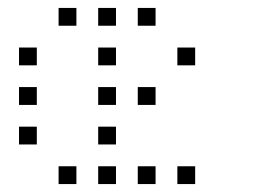

<svg xmlns="http://www.w3.org/2000/svg" viewBox="-20 -493 640 485"><path d="M129 -473Q128 -473 128 -473Q128 -473 128 -472V-429Q128 -428 128 -428Q128 -428 129 -428H172Q173 -428 173 -428Q173 -428 173 -429V-472Q173 -473 173 -473Q173 -473 172 -473ZM229 -473Q228 -473 228 -473Q228 -473 228 -472V-429Q228 -428 228 -428Q228 -428 229 -428H272Q273 -428 273 -428Q273 -428 273 -429V-472Q273 -473 273 -473Q273 -473 272 -473ZM329 -473Q328 -473 328 -473Q328 -473 328 -472V-429Q328 -428 328 -428Q328 -428 329 -428H372Q373 -428 373 -428Q373 -428 373 -429V-472Q373 -473 373 -473Q373 -473 372 -473ZM29 -373Q28 -373 28 -373Q28 -373 28 -372V-329Q28 -328 28 -328Q28 -328 29 -328H72Q73 -328 73 -328Q73 -328 73 -329V-372Q73 -373 73 -373Q73 -373 72 -373ZM229 -373Q228 -373 228 -373Q228 -373 228 -372V-329Q228 -328 228 -328Q228 -328 229 -328H272Q273 -328 273 -328Q273 -328 273 -329V-372Q273 -373 273 -373Q273 -373 272 -373ZM429 -373Q428 -373 428 -373Q428 -373 428 -372V-329Q428 -328 428 -328Q428 -328 429 -328H472Q473 -328 473 -328Q473 -328 473 -329V-372Q473 -373 473 -373Q473 -373 472 -373ZM29 -273Q28 -273 28 -273Q28 -273 28 -272V-229Q28 -228 28 -228Q28 -228 29 -228H72Q73 -228 73 -228Q73 -228 73 -229V-272Q73 -273 73 -273Q73 -273 72 -273ZM229 -273Q228 -273 228 -273Q228 -273 228 -272V-229Q228 -228 228 -228Q228 -228 229 -228H272Q273 -228 273 -228Q273 -228 273 -229V-272Q273 -273 273 -273Q273 -273 272 -273ZM329 -273Q328 -273 328 -273Q328 -273 328 -272V-229Q328 -228 328 -228Q328 -228 329 -228H372Q373 -228 373 -228Q373 -228 373 -229V-272Q373 -273 373 -273Q373 -273 372 -273ZM29 -173Q28 -173 28 -173Q28 -173 28 -172V-129Q28 -128 28 -128Q28 -128 29 -128H72Q73 -128 73 -128Q73 -128 73 -129V-172Q73 -173 73 -173Q73 -173 72 -173ZM229 -173Q228 -173 228 -173Q228 -173 228 -172V-129Q228 -128 228 -128Q228 -128 229 -128H272Q273 -128 273 -128Q273 -128 273 -129V-172Q273 -173 273 -173Q273 -173 272 -173ZM129 -73Q128 -73 128 -73Q128 -73 128 -72V-29Q128 -28 128 -28Q128 -28 129 -28H172Q173 -28 173 -28Q173 -28 173 -29V-72Q173 -73 173 -73Q173 -73 172 -73ZM229 -73Q228 -73 228 -73Q228 -73 228 -72V-29Q228 -28 228 -28Q228 -28 229 -28H272Q273 -28 273 -28Q273 -28 273 -29V-72Q273 -73 273 -73Q273 -73 272 -73ZM329 -73Q328 -73 328 -73Q328 -73 328 -72V-29Q328 -28 328 -28Q328 -28 329 -28H372Q373 -28 373 -28Q373 -28 373 -29V-72Q373 -73 373 -73Q373 -73 372 -73ZM429 -73Q428 -73 428 -73Q428 -73 428 -72V-29Q428 -28 428 -28Q428 -28 429 -28H472Q473 -28 473 -28Q473 -28 473 -29V-72Q473 -73 473 -73Q473 -73 472 -73Z"/></svg>

Font: Doto Light
Style: Regular
Weight: 300
Monospace: yes
Version: Version 1.000